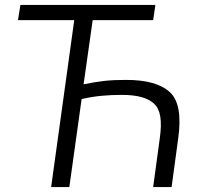

<svg xmlns="http://www.w3.org/2000/svg" viewBox="-20 -761 845 781"><path d="M603 0H678L705 -199C718 -292 706 -354 671 -386C634 -420 575 -436 492 -436C424 -436 384 -431 320 -418L357 -679H603L612 -741H63L53 -679H282L188 0H262L312 -358C366 -371 421 -375 476 -375C539 -375 581 -363 607 -339C633 -315 640 -269 630 -199Z"/></svg>

Font: Cheyenne Sans Light
Style: Italic
Weight: 300
Italic angle: -8.13011°
Designer: The Public Sans project authors (U.S. Web Design System), Libre Franklin designed by Pablo Impallari and Rodrigo Fuenzal
Foundry: The Cheyenne Sans Project Authors
Version: Version 2.007